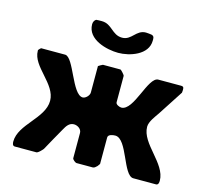

<svg xmlns="http://www.w3.org/2000/svg" viewBox="-105 -858 1064 981"><g transform="rotate(15 427.0 -368.0)"><path d="M473 -520H380C376 -518 360 -510 357 -507V-367C357 -351 338 -332 323 -332C266 -332 227 -520 180 -520H53C52 -520 43 -511 40 -507V-503C40 -419 167 -362 167 -272C167 -179 39 -115 39 -23C39 -15 40 0 53 0H167C177 0 198 -24 200 -27C210 -45 256 -129 267 -147C278 -167 291 -188 316 -188C334 -188 357 -175 357 -153V-20C357 -13 373 0 380 0H467C473 0 482 -8 487 -13C490 -17 497 -26 497 -27V-167C497 -184 524 -187 535 -187C600 -187 625 0 680 0H800C813 0 814 -15 814 -23C814 -115 680 -183 680 -273C680 -301 708 -335 720 -353C733 -373 794 -467 807 -487C807 -489 808 -498 808 -500C808 -511 809 -520 793 -520H673C619 -520 593 -333 527 -333C517 -333 497 -341 497 -353V-493C497 -497 476 -520 473 -520ZM273 -706C273 -625 379 -599 439 -599C499 -599 594 -629 594 -705C594 -716 596 -729 580 -733C576 -734 555 -736 550 -736C498 -736 489 -679 438 -679C384 -679 372 -734 317 -734C312 -734 291 -734 287 -733C278 -728 273 -717 273 -706Z"/></g></svg>

Font: Asimov Print
Style: C
Weight: 500
Designer: Google
Version: Version 2.000980: 2014